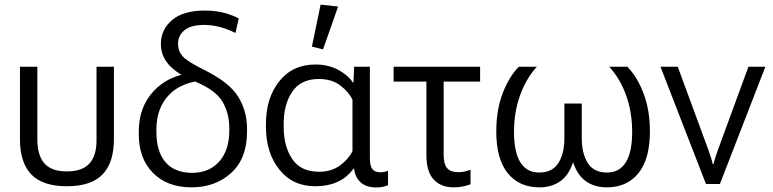

<svg xmlns="http://www.w3.org/2000/svg" viewBox="-20 -806 3385 841"><path d="M272.9 9.8Q378.9 9.8 429 -41.7Q479 -93.3 479 -196.8V-513.7H402.8V-195.8Q403.8 -125.5 372.3 -90.3Q340.8 -55.2 272.9 -55.2Q205.6 -55.2 174.6 -90.3Q143.6 -125.5 143.6 -195.8V-513.7H67.4V-196.8Q67.4 -93.3 117.4 -41.7Q167.5 9.8 272.9 9.8Z M819.3 14.6Q923.3 14.6 992.7 -48.6Q1062 -111.8 1062 -228.5V-242.7Q1062 -320.3 1022.9 -383.1Q983.9 -445.8 872.1 -501Q799.3 -537.1 779.5 -560.1Q759.8 -583 759.8 -614.3Q759.8 -650.4 788.1 -673.6Q816.4 -696.8 875 -696.8Q905.8 -696.8 939.2 -688.7Q972.7 -680.7 1011.2 -661.6L1025.9 -725.1Q997.6 -740.2 960.7 -750Q923.8 -759.8 876.5 -759.8Q783.2 -759.8 733.9 -718.3Q684.6 -676.8 684.6 -612.8Q684.6 -561.5 720.2 -521.7Q755.9 -481.9 831.5 -450.2Q924.3 -412.1 954.3 -361.1Q984.4 -310.1 984.4 -244.1V-233.4Q984.4 -147.9 939.9 -98.1Q895.5 -48.3 818.8 -48.8Q742.7 -50.3 703.9 -96.7Q665 -143.1 665 -229V-238.3Q665 -333 720.7 -390.9Q776.4 -448.7 883.8 -455.1L820.8 -486.3Q717.3 -476.1 652.6 -406.5Q587.9 -336.9 587.9 -230V-217.3Q587.9 -111.3 650.4 -48.3Q712.9 14.6 819.3 14.6Z M1360.4 9.8Q1416 9.8 1458.3 -9.3Q1500.5 -28.3 1528.3 -67.4H1530.8Q1536.1 -27.3 1561 -6.1Q1585.9 15.1 1628.9 15.1Q1644 15.1 1657.5 12.2Q1670.9 9.3 1679.7 5.4V-58.1Q1671.9 -54.7 1662.8 -53Q1653.8 -51.3 1646.5 -51.3Q1622.1 -51.3 1611.1 -65.2Q1600.1 -79.1 1600.1 -116.2V-513.7H1531.2L1528.3 -444.3H1525.9Q1503.9 -477.5 1460.7 -500.5Q1417.5 -523.4 1361.3 -523.4Q1261.7 -523.4 1203.4 -450.2Q1145 -377 1145 -264.6V-249Q1145 -136.7 1203.4 -63.5Q1261.7 9.8 1360.4 9.8ZM1377.9 -53.7Q1297.4 -53.7 1260 -109.4Q1222.7 -165 1222.7 -249V-265.6Q1222.7 -349.1 1260.3 -404.5Q1297.9 -460 1376.5 -460Q1433.6 -460 1470.7 -431.6Q1507.8 -403.3 1523.9 -369.1V-144Q1507.3 -109.4 1469.7 -81.5Q1432.1 -53.7 1377.9 -53.7ZM1395 -589.8 1460.9 -777.3 1384.3 -785.6 1346.2 -602.1Z M1704.1 -448.7H2083V-513.7H1704.1ZM1966.3 14.6Q1989.7 14.6 2009.3 10.5Q2028.8 6.3 2041 1V-62.5Q2027.3 -57.6 2014.2 -54.7Q2001 -51.8 1986.8 -51.8Q1954.1 -51.8 1938.7 -69.3Q1923.3 -86.9 1923.3 -127.4V-480H1847.7V-127.4Q1847.7 -53.7 1879.9 -19.5Q1912.1 14.6 1966.3 14.6Z M2342.8 14.6Q2398.4 14.6 2437.3 -14.4Q2476.1 -43.5 2494.1 -108.4H2486.3Q2504.4 -43.5 2543.2 -14.4Q2582 14.6 2637.7 14.6Q2726.6 14.6 2776.6 -47.6Q2826.7 -109.9 2826.7 -229.5Q2826.7 -324.2 2798.8 -397Q2771 -469.7 2728 -513.7H2648.4Q2695.8 -462.4 2722.4 -388.7Q2749 -314.9 2749 -228.5Q2749 -139.6 2721.2 -95Q2693.4 -50.3 2638.7 -50.3Q2580.6 -50.3 2554.4 -92.3Q2528.3 -134.3 2528.3 -199.2V-352.5H2452.1V-199.2Q2452.1 -134.3 2426 -92.3Q2399.9 -50.3 2341.8 -50.3Q2287.1 -50.3 2259.3 -95Q2231.4 -139.6 2231.4 -228.5Q2231.4 -314.9 2258.1 -388.7Q2284.7 -462.4 2331.5 -513.7H2252.4Q2209.5 -469.7 2181.6 -397Q2153.8 -324.2 2153.8 -229.5Q2153.8 -109.9 2203.9 -47.6Q2253.9 14.6 2342.8 14.6Z M2873 -513.7 3072.3 0H3133.3L3332.5 -513.7H3258.3L3125 -150.4Q3117.7 -130.9 3112.8 -114.7Q3107.9 -98.6 3105.5 -86.9H3102.1Q3099.6 -98.6 3094.5 -114.7Q3089.4 -130.9 3082.5 -150.4L2948.7 -513.7Z"/></svg>

Font: Roboto Flex
Style: wght 300 wdth 100 opsz 14.0 GRAD 0.00 slnt 0.00 XTRA 468 XOPQ 96 YOPQ 79 YTLC 514 YTUC 712 YTAS 750 YTDE -203.00 YTFI 738
Weight: 300
Designer: Berlow after Robertson
Foundry: Google
Version: Version 3.100